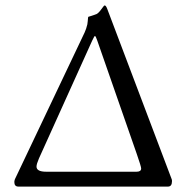

<svg xmlns="http://www.w3.org/2000/svg" viewBox="-20 -690 716 710"><path d="M486 -120 340 -539Q334 -557 331 -557Q329 -557 321 -540L124 -104Q115 -83 115 -74Q115 -55 151 -55H485Q502 -55 502 -67Q502 -74 486 -120ZM35 -27 293 -570Q299 -583 303 -600Q304 -605 304.5 -612Q305 -619 305.5 -623.5Q306 -628 307 -628Q311 -629 317 -631Q323 -633 327.5 -634.5Q332 -636 337 -638Q343 -641 349.5 -649Q356 -657 360.5 -663.5Q365 -670 367 -670Q372 -670 377 -656L615 -27Q616 -25 616 -20Q616 0 601 0H48Q33 0 33 -17Q33 -21 35 -27Z"/></svg>

Font: EB Garamond 08
Style: Regular
Weight: 400
Version: Version 0.016 ; ttfautohint (v1.5)